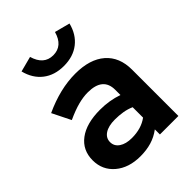

<svg xmlns="http://www.w3.org/2000/svg" viewBox="-218 -869 991 991"><g transform="rotate(-45 277.5 -374.0)"><path d="M220 9Q135 9 82.5 -35.5Q30 -80 30 -151Q30 -225 86 -267Q142 -309 242 -309Q310 -309 370 -288V-326Q370 -417 260 -417Q227 -417 189 -407Q151 -397 101 -374L51 -475Q172 -531 283 -531Q389 -531 447 -480.5Q505 -430 505 -338V0H370V-37Q338 -13 301 -2Q264 9 220 9ZM160 -154Q160 -124 186 -106.5Q212 -89 255 -89Q324 -89 370 -123V-199Q345 -210 317.5 -214.5Q290 -219 260 -219Q213 -219 186.5 -201.5Q160 -184 160 -154ZM270 -600Q202 -600 156.5 -635.5Q111 -671 95 -735L179 -757Q202 -678 270 -678Q339 -678 361 -757L445 -735Q429 -671 383.5 -635.5Q338 -600 270 -600Z"/></g></svg>

Font: Red Hat Display
Style: Bold
Weight: 700
Designer: Pentagram, MCKL
Foundry: Pentagram, MCKL
Version: Version 1.023; ttfautohint (v1.8.3)